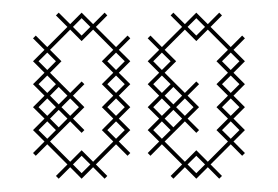

<svg xmlns="http://www.w3.org/2000/svg" viewBox="-20 -274 433 299"><path d="M107.1 4.3 125 -13.6 142.9 4.3 147.1 0 129.3 -17.9 160.7 -49.3 178.6 -31.4 182.9 -35.7 165 -53.6 182.9 -71.4 165 -89.3 182.9 -107.1 165 -125 182.9 -142.9 165 -160.7 182.9 -178.6 165 -196.4 182.9 -214.3 178.6 -218.6 160.7 -200.7 129.3 -232.1 147.1 -250 142.9 -254.3 125 -236.4 107.1 -254.3 89.3 -236.4 71.4 -254.3 67.1 -250 85 -232.1 53.6 -200.7 35.7 -218.6 31.4 -214.3 49.3 -196.4 31.4 -178.6 49.3 -160.7 31.4 -142.9 49.3 -125 31.4 -107.1 49.3 -89.3 31.4 -71.4 49.3 -53.6 31.4 -35.7 35.7 -31.4 53.6 -49.3 85 -17.9 67.1 0 71.4 4.3 89.3 -13.6ZM89.3 -22.1 57.9 -53.6 89.3 -85 107.1 -67.1 111.4 -71.4 93.6 -89.3 111.4 -107.1 93.6 -125 111.4 -142.9 107.1 -147.1 89.3 -129.3 57.9 -160.7 75.7 -178.6 57.9 -196.4 89.3 -227.9 107.1 -210 125 -227.9 156.4 -196.4 138.6 -178.6 156.4 -160.7 138.6 -142.9 156.4 -125 138.6 -107.1 156.4 -89.3 138.6 -71.4 156.4 -53.6 125 -22.1 107.1 -40ZM75.7 -107.1 89.3 -120.7 102.9 -107.1 89.3 -93.6ZM71.4 -102.9 85 -89.3 71.4 -75.7 57.9 -89.3ZM285.7 4.3 303.6 -13.6 321.4 4.3 325.7 0 307.9 -17.9 339.3 -49.3 357.1 -31.4 361.4 -35.7 343.6 -53.6 361.4 -71.4 343.6 -89.3 361.4 -107.1 343.6 -125 361.4 -142.9 343.6 -160.7 361.4 -178.6 343.6 -196.4 361.4 -214.3 357.1 -218.6 339.3 -200.7 307.9 -232.1 325.7 -250 321.4 -254.3 303.6 -236.4 285.7 -254.3 267.9 -236.4 250 -254.3 245.7 -250 263.6 -232.1 232.1 -200.7 214.3 -218.6 210 -214.3 227.9 -196.4 210 -178.6 227.9 -160.7 210 -142.9 227.9 -125 210 -107.1 227.9 -89.3 210 -71.4 227.9 -53.6 210 -35.7 214.3 -31.4 232.1 -49.3 263.6 -17.9 245.7 0 250 4.3 267.9 -13.6ZM267.9 -22.1 236.4 -53.6 267.9 -85 285.7 -67.1 290 -71.4 272.1 -89.3 290 -107.1 272.1 -125 290 -142.9 285.7 -147.1 267.9 -129.3 236.4 -160.7 254.3 -178.6 236.4 -196.4 267.9 -227.9 285.7 -210 303.6 -227.9 335 -196.4 317.1 -178.6 335 -160.7 317.1 -142.9 335 -125 317.1 -107.1 335 -89.3 317.1 -71.4 335 -53.6 303.6 -22.1 285.7 -40ZM254.3 -107.1 267.9 -120.7 281.4 -107.1 267.9 -93.6ZM250 -102.9 263.6 -89.3 250 -75.7 236.4 -89.3ZM40 -71.4 53.6 -85 67.1 -71.4 53.6 -57.9ZM40 -107.1 53.6 -120.7 67.1 -107.1 53.6 -93.6ZM40 -142.9 53.6 -156.4 67.1 -142.9 53.6 -129.3ZM40 -178.6 53.6 -192.1 67.1 -178.6 53.6 -165ZM57.9 -125 71.4 -138.6 85 -125 71.4 -111.4ZM93.6 -17.9 107.1 -31.4 120.7 -17.9 107.1 -4.3ZM93.6 -232.1 107.1 -245.7 120.7 -232.1 107.1 -218.6ZM147.1 -71.4 160.7 -85 174.3 -71.4 160.7 -57.9ZM147.1 -107.1 160.7 -120.7 174.3 -107.1 160.7 -93.6ZM147.1 -142.9 160.7 -156.4 174.3 -142.9 160.7 -129.3ZM147.1 -178.6 160.7 -192.1 174.3 -178.6 160.7 -165ZM218.6 -71.4 232.1 -85 245.7 -71.4 232.1 -57.9ZM218.6 -107.1 232.1 -120.7 245.7 -107.1 232.1 -93.6ZM218.6 -142.9 232.1 -156.4 245.7 -142.9 232.1 -129.3ZM218.6 -178.6 232.1 -192.1 245.7 -178.6 232.1 -165ZM236.4 -125 250 -138.6 263.6 -125 250 -111.4ZM272.1 -17.9 285.7 -31.4 299.3 -17.9 285.7 -4.3ZM272.1 -232.1 285.7 -245.7 299.3 -232.1 285.7 -218.6ZM325.7 -71.4 339.3 -85 352.9 -71.4 339.3 -57.9ZM325.7 -107.1 339.3 -120.7 352.9 -107.1 339.3 -93.6ZM325.7 -142.9 339.3 -156.4 352.9 -142.9 339.3 -129.3ZM325.7 -178.6 339.3 -192.1 352.9 -178.6 339.3 -165Z"/></svg>

Font: Gossip Icons Low Cross Stitch
Style: Regular
Weight: 300
Designer: Deborah Khodanovich
Version: Version 1.001;Glyphs 3.3.1 (3343)